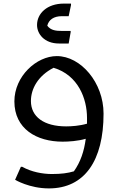

<svg xmlns="http://www.w3.org/2000/svg" viewBox="-20 -788 656 1068"><path d="M308 -546H362L373 -609V-616H324C294 -616 263 -618 243 -645C251 -678 279 -698 324 -698H362L375 -760V-768H335C242 -768 186 -713 186 -649C186 -599 227 -546 308 -546ZM296 -476C183 -476 60 -364 60 -224C60 -71 184 0 328 0C362 0 412 -3 457 -16C448 53 428 113 391 165C357 175 322 180 268 180C216 180 154 168 104 140H96L64 212C64 212 143 260 252 260C451 260 556 105 556 -156C556 -329 429 -476 296 -476ZM348 -85C225 -85 152 -138 152 -226C152 -294 191 -366 278 -411C415 -370 464 -239 464 -132V-100C423 -88 378 -85 348 -85Z"/></svg>

Font: Kufam Arabic Latin Roman Normal
Style: Regular
Weight: 400
Designer: Wael Morcos & Artur Schmal
Version: Version 1.200;PS 001.200;hotconv 1.0.88;makeotf.lib2.5.64775